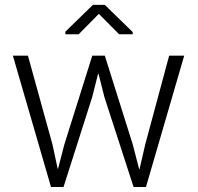

<svg xmlns="http://www.w3.org/2000/svg" viewBox="-20 -752 797 772"><path d="M190.9 -171.4 211.9 -73.7H213.4L238.8 -171.4L351.1 -528.3H401.4L513.7 -171.4L539.6 -71.8H541L564 -171.4L660.2 -528.3H720.7L566.9 0H517.1L399.9 -361.3L376 -455.6H374.5L350.6 -361.3L235.4 0H185.1L31.7 -528.3H92.3ZM513.7 -623V-614.3H459L377.4 -696.3L296.4 -614.3H242.7V-624.5L353.5 -732.4H401.4Z"/></svg>

Font: Franko
Style: Light
Weight: 300
Designer: Google
Version: Version 1.200310; 2013